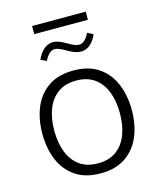

<svg xmlns="http://www.w3.org/2000/svg" viewBox="-146 -1131 1032 1239"><g transform="rotate(-15 370.5 -511.5)"><path d="M546.9 -1027.8V-973.6H188.5V-1027.8ZM183.6 -804.2Q225.6 -892.6 291.5 -892.6Q308.6 -892.6 329.3 -885.3Q350.1 -877.9 380.4 -859.9Q406.2 -844.7 422.1 -838.6Q438 -832.5 450.2 -832.5Q489.7 -832.5 520 -893.6L558.6 -874Q519 -786.6 451.7 -786.6Q433.1 -786.6 411.1 -794.2Q389.2 -801.8 359.4 -819.3Q314 -846.2 290.5 -846.2Q252.4 -846.2 222.2 -785.2ZM371.1 -681.6Q472.7 -681.6 538.8 -636.2Q605 -590.8 637.5 -512.9Q669.9 -435.1 669.9 -337.9Q669.9 -240.7 637.5 -163.1Q605 -85.4 538.8 -40Q472.7 5.4 371.1 5.4Q269.5 5.4 203.4 -40Q137.2 -85.4 104.7 -163.1Q72.3 -240.7 72.3 -337.9Q72.3 -435.1 104.5 -512.9Q136.7 -590.8 203.1 -636.2Q269.5 -681.6 371.1 -681.6ZM371.1 -614.3Q297.9 -614.3 249 -579.1Q200.2 -543.9 176 -481.7Q151.9 -419.4 151.9 -337.9Q151.9 -256.3 176 -194.1Q200.2 -131.8 248.8 -96.7Q297.4 -61.5 371.1 -61.5Q444.8 -61.5 493.4 -96.7Q542 -131.8 566.2 -194.3Q590.3 -256.8 590.3 -337.9Q590.3 -419.4 566.2 -481.7Q542 -543.9 493.4 -579.1Q444.8 -614.3 371.1 -614.3Z"/></g></svg>

Font: Estedad-FD Regular
Style: FD-Regular
Weight: 400
Designer: Amin Abedi
Version: Version 7.3